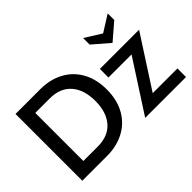

<svg xmlns="http://www.w3.org/2000/svg" viewBox="-117 -1084 1423 1423"><g transform="rotate(-45 594.5 -372.0)"><path d="M79 -700H339Q440 -700 519 -658Q598 -616 642 -537Q686 -458 686 -350Q686 -242 642 -163Q598 -84 519 -42Q440 0 339 0H79ZM339 -98Q449 -98 507.5 -165.5Q566 -233 566 -350Q566 -467 507.5 -534.5Q449 -602 339 -602H188V-98ZM907 -90H1166V0H738L999 -404H757V-494H1168ZM831 -675V-744L960 -663L1089 -744V-675L960 -564Z"/></g></svg>

Font: Cabin Medium
Style: Regular
Weight: 500
Designer: Pablo Impallari
Foundry: Pablo Impallari. http://www.impallari.com Igino Marini. http://www.ikern.com
Version: Version 2.001